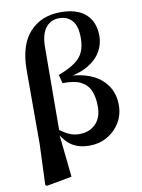

<svg xmlns="http://www.w3.org/2000/svg" viewBox="-108 -894 872 1183"><g transform="rotate(-10 327.5 -302.5)"><path d="M78 211 88 -44V-504Q88 -663 161 -742.5Q234 -822 355 -822Q459 -822 512.5 -773Q566 -724 566 -636Q566 -586 540 -540Q514 -494 457 -460.5Q400 -427 305 -415V-428Q458 -426 534 -363Q610 -300 610 -197Q610 -135 580 -86Q550 -37 500 -9Q450 19 390 19Q326 19 281 -9Q236 -37 203 -103H200L211 -117Q240 -93 272 -77.5Q304 -62 340 -62Q403 -62 442 -101Q481 -140 481 -210Q481 -270 463 -310.5Q445 -351 404 -371Q363 -391 292 -389L278 -443Q344 -468 382 -495Q420 -522 435.5 -558Q451 -594 451 -644Q451 -719 421 -753Q391 -787 340 -787Q289 -787 257.5 -749Q226 -711 224 -633L221 -99L217 -88L246 188L88 217Z"/></g></svg>

Font: Noto Serif TC ExtraBold
Style: Regular
Weight: 800
Designer: Ryoko NISHIZUKA 西塚涼子 (kana & ideographs); Frank Grießhammer (Latin, Greek & Cyrillic); Wenlong ZHANG 张文龙 (bopomofo); San
Foundry: Adobe
Version: Version 2.002-H1;hotconv 1.1.0;makeotfexe 2.6.0